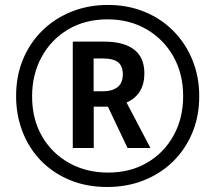

<svg xmlns="http://www.w3.org/2000/svg" viewBox="-20 -744 868 774"><path d="M412.1 9.8Q328.1 9.8 260.5 -18.6Q192.9 -46.9 144.5 -96.9Q96.2 -147 70.6 -213.6Q44.9 -280.3 44.9 -356.4Q44.9 -438.5 73.2 -505.9Q101.6 -573.2 152.3 -622.3Q203.1 -671.4 270.3 -697.8Q337.4 -724.1 414.6 -724.1Q495.6 -724.1 563 -696.3Q630.4 -668.5 679.7 -618.4Q729 -568.4 756.1 -501.2Q783.2 -434.1 783.2 -356Q783.2 -275.9 755.4 -209Q727.5 -142.1 677.5 -93Q627.4 -43.9 559.8 -17.1Q492.2 9.8 412.1 9.8ZM415.5 -48.3Q505.4 -48.3 573.5 -88.4Q641.6 -128.4 679.9 -198Q718.3 -267.6 718.3 -356Q718.3 -447.3 678.5 -517.1Q638.7 -586.9 569.8 -626.5Q501 -666 413.6 -666Q322.8 -666 254.2 -625Q185.5 -584 147.5 -513.7Q109.4 -443.4 109.4 -355.5Q109.4 -263.2 149.7 -194.1Q189.9 -125 259.3 -86.7Q328.6 -48.3 415.5 -48.3ZM273.4 -147.5V-576.2H399.9Q478.5 -576.2 520.3 -544.4Q562 -512.7 562 -448.2Q562 -362.8 490.2 -330.6L586.4 -147.5H494.1L415 -314H357.9V-147.5ZM357.4 -376H395Q431.6 -376 453.4 -392.3Q475.1 -408.7 475.1 -444.8Q475.1 -478 455.8 -493.2Q436.5 -508.3 395.5 -508.3H357.4Z"/></svg>

Font: Open Sans Condensed SemiBold
Style: Regular
Weight: 600
Width: 3
Designer: Monotype Design Team
Foundry: Monotype Imaging Inc.
Version: Version 3.000; ttfautohint (v1.8.4)